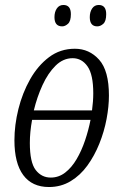

<svg xmlns="http://www.w3.org/2000/svg" viewBox="-20 -742 483 772"><path d="M177 10Q109 10 73.5 -38Q38 -86 38 -178Q38 -239 54 -303.5Q70 -368 101 -423Q132 -478 177 -512Q222 -546 281 -546Q339 -546 378.5 -502Q418 -458 418 -358Q418 -314 408.5 -263.5Q399 -213 379.5 -164.5Q360 -116 331.5 -76.5Q303 -37 264 -13.5Q225 10 177 10ZM272 -508Q234 -508 203.5 -478Q173 -448 151 -400Q129 -352 116 -298H350Q355 -335 355 -367Q355 -442 332 -475Q309 -508 272 -508ZM184 -28Q216 -28 242 -48Q268 -68 288 -102Q308 -136 322 -177.5Q336 -219 344 -260H109Q100 -211 100 -167Q100 -89 123.5 -58.5Q147 -28 184 -28ZM371 -636Q341 -636 341 -673Q341 -694 350.5 -708Q360 -722 377 -722Q407 -722 407 -685Q407 -657 395.5 -646.5Q384 -636 371 -636ZM230 -636Q199 -636 199 -673Q199 -694 208.5 -708Q218 -722 235 -722Q265 -722 265 -685Q265 -657 253.5 -646.5Q242 -636 230 -636Z"/></svg>

Font: Noto Serif ExtraCondensed Light
Style: Italic
Weight: 300
Width: 2
Italic angle: -12°
Designer: Monotype Design Team
Foundry: Monotype Imaging Inc.
Version: Version 2.014; ttfautohint (v1.8.4.7-5d5b)